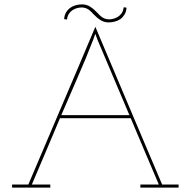

<svg xmlns="http://www.w3.org/2000/svg" viewBox="-20 -854 868 874"><path d="M528 -767Q516 -759 502 -755.5Q488 -752 474 -752Q454 -752 437.5 -762.5Q421 -773 405 -790Q389 -808 377 -814Q365 -820 351 -820Q343 -820 332.5 -817.5Q322 -815 312 -809Q302 -803 294.5 -792.5Q287 -782 285 -765L272 -767Q273 -785 281 -798Q289 -811 300.5 -819Q312 -827 326 -830.5Q340 -834 354 -834Q374 -834 390.5 -823.5Q407 -813 423 -796Q439 -778 451 -772Q463 -766 477 -766Q485 -766 495.5 -768.5Q506 -771 516 -777Q526 -783 533.5 -793.5Q541 -804 543 -821L556 -819Q555 -801 547 -788Q539 -775 528 -767ZM209 0H35V-14H109Q185 -194 261.5 -372.5Q338 -551 414 -732Q490 -551 566 -372.5Q642 -194 718 -14H793V0H619V-14H703Q671 -89 639 -164.5Q607 -240 575 -316H253Q221 -240 189 -164.5Q157 -89 125 -14H209ZM405 -675Q371 -587 333.5 -502Q296 -417 259 -330H569L423 -675L414 -700Q413 -697 410.5 -691Q408 -685 405 -675Z"/></svg>

Font: Josefin Slab Thin
Style: Regular
Weight: 100
Designer: Santiago Orozco
Foundry: Typemade
Version: Version 2.000